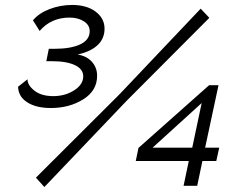

<svg xmlns="http://www.w3.org/2000/svg" viewBox="-20 -750 964 775"><path d="M53 -400 91 -430Q91 -406 119 -384Q147 -362 195 -362Q243 -362 279.5 -385.5Q316 -409 316 -442Q316 -471 282.5 -487Q249 -503 189 -503H167L177 -553H199Q266 -553 304 -571Q342 -589 342 -624Q342 -649 318.5 -664Q295 -679 261 -679Q186 -679 140 -625L113 -668Q137 -697 180.5 -713.5Q224 -730 271 -730Q330 -730 366 -703Q402 -676 402 -634Q402 -594 373.5 -567.5Q345 -541 293 -530Q330 -524 351 -500.5Q372 -477 372 -444Q372 -384 316 -349Q260 -314 185 -314Q126 -314 90 -337Q54 -360 53 -400ZM125 -33 463 -370 790 -715 825 -678 491 -343 159 5ZM742 -100H528L539 -153L824 -406H862L808 -154H865L853 -100H797L776 0H721ZM756 -154 794 -334 596 -154Z"/></svg>

Font: Raleway-v4020 Medium
Style: Italic
Weight: 500
Italic angle: -12°
Designer: Matt McInerney, Pablo Impallari, Rodrigo Fuenzalida
Foundry: Matt McInerney, Pablo Impallari, Rodrigo Fuenzalida
Version: Version 4.020;PS 004.020;hotconv 1.0.88;makeotf.lib2.5.64775